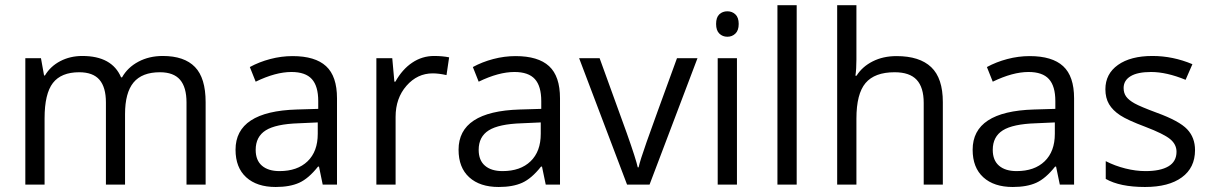

<svg xmlns="http://www.w3.org/2000/svg" viewBox="-20 -726 4762 755"><path d="M713.4 0V-323.2Q713.4 -382.8 688 -412.4Q662.6 -441.9 608.9 -441.9Q538.6 -441.9 505.1 -401.6Q471.7 -361.3 471.7 -277.3V0H396.5V-323.2Q396.5 -382.8 371.1 -412.4Q345.7 -441.9 291.5 -441.9Q220.7 -441.9 188 -399.7Q155.3 -357.4 155.3 -260.7V0H79.6V-497.1H141.1L153.3 -429.2H156.7Q178.2 -465.3 217 -485.6Q255.9 -505.9 303.7 -505.9Q420.4 -505.9 456.1 -421.9H460Q481.9 -460.9 524.2 -483.4Q566.4 -505.9 620.1 -505.9Q704.6 -505.9 746.6 -462.6Q788.6 -419.4 788.6 -324.2V0Z M1249 0 1234.4 -70.8H1230.5Q1193.4 -23.9 1156.5 -7.3Q1119.6 9.3 1064 9.3Q990.2 9.3 948.2 -28.8Q906.2 -66.9 906.2 -137.2Q906.2 -288.1 1147 -295.4L1231.4 -297.9V-328.6Q1231.4 -387.2 1206.3 -415Q1181.2 -442.9 1126 -442.9Q1064 -442.9 985.4 -404.8L962.4 -462.4Q999 -482.4 1042.7 -493.9Q1086.4 -505.4 1130.4 -505.4Q1219.2 -505.4 1262.2 -465.8Q1305.2 -426.3 1305.2 -339.4V0ZM1079.1 -53.2Q1149.4 -53.2 1189.5 -91.8Q1229.5 -130.4 1229.5 -199.7V-244.6L1154.3 -241.2Q1064.5 -238.3 1024.9 -213.4Q985.4 -188.5 985.4 -136.7Q985.4 -95.7 1010 -74.5Q1034.7 -53.2 1079.1 -53.2Z M1687 -505.9Q1720.2 -505.9 1746.1 -500.5L1735.8 -430.7Q1705.1 -437.5 1681.6 -437.5Q1621.1 -437.5 1578.4 -388.7Q1535.6 -339.8 1535.6 -266.6V0H1460V-497.1H1522.5L1530.8 -404.8H1534.7Q1562 -453.6 1601.1 -479.7Q1640.1 -505.9 1687 -505.9Z M2126 0 2111.3 -70.8H2107.4Q2070.3 -23.9 2033.4 -7.3Q1996.6 9.3 1940.9 9.3Q1867.2 9.3 1825.2 -28.8Q1783.2 -66.9 1783.2 -137.2Q1783.2 -288.1 2023.9 -295.4L2108.4 -297.9V-328.6Q2108.4 -387.2 2083.3 -415Q2058.1 -442.9 2002.9 -442.9Q1940.9 -442.9 1862.3 -404.8L1839.4 -462.4Q1876 -482.4 1919.7 -493.9Q1963.4 -505.4 2007.3 -505.4Q2096.2 -505.4 2139.2 -465.8Q2182.1 -426.3 2182.1 -339.4V0ZM1956.1 -53.2Q2026.4 -53.2 2066.4 -91.8Q2106.4 -130.4 2106.4 -199.7V-244.6L2031.2 -241.2Q1941.4 -238.3 1901.9 -213.4Q1862.3 -188.5 1862.3 -136.7Q1862.3 -95.7 1887 -74.5Q1911.6 -53.2 1956.1 -53.2Z M2445.8 0 2257.3 -497.1H2337.9L2444.8 -202.1Q2481.4 -98.6 2487.8 -67.9H2491.2Q2496.1 -92.3 2522.7 -167.7Q2549.3 -243.2 2642.1 -497.1H2722.7L2534.2 0Z M2877.9 0H2802.2V-497.1H2877.9ZM2795.9 -631.8Q2795.9 -657.7 2808.6 -669.7Q2821.3 -681.6 2840.3 -681.6Q2858.9 -681.6 2871.8 -669.4Q2884.8 -657.2 2884.8 -631.8Q2884.8 -606.4 2871.8 -594Q2858.9 -581.5 2840.3 -581.5Q2821.3 -581.5 2808.6 -594Q2795.9 -606.4 2795.9 -631.8Z M3112.8 0H3037.1V-705.6H3112.8Z M3612.3 0V-321.3Q3612.3 -382.3 3584.7 -412.1Q3557.1 -441.9 3498 -441.9Q3419.4 -441.9 3383.5 -399.4Q3347.7 -356.9 3347.7 -259.8V0H3272V-705.6H3347.7V-492.2Q3347.7 -453.6 3343.8 -428.2H3348.1Q3370.6 -463.9 3411.6 -484.6Q3452.6 -505.4 3505.4 -505.4Q3596.2 -505.4 3641.8 -461.9Q3687.5 -418.5 3687.5 -324.2V0Z M4147.5 0 4132.8 -70.8H4128.9Q4091.8 -23.9 4054.9 -7.3Q4018.1 9.3 3962.4 9.3Q3888.7 9.3 3846.7 -28.8Q3804.7 -66.9 3804.7 -137.2Q3804.7 -288.1 4045.4 -295.4L4129.9 -297.9V-328.6Q4129.9 -387.2 4104.7 -415Q4079.6 -442.9 4024.4 -442.9Q3962.4 -442.9 3883.8 -404.8L3860.8 -462.4Q3897.5 -482.4 3941.2 -493.9Q3984.9 -505.4 4028.8 -505.4Q4117.7 -505.4 4160.6 -465.8Q4203.6 -426.3 4203.6 -339.4V0ZM3977.5 -53.2Q4047.9 -53.2 4087.9 -91.8Q4127.9 -130.4 4127.9 -199.7V-244.6L4052.7 -241.2Q3962.9 -238.3 3923.3 -213.4Q3883.8 -188.5 3883.8 -136.7Q3883.8 -95.7 3908.4 -74.5Q3933.1 -53.2 3977.5 -53.2Z M4679.2 -135.7Q4679.2 -66.4 4627.4 -28.6Q4575.7 9.3 4482.4 9.3Q4383.8 9.3 4328.1 -22.5V-92.3Q4364.3 -73.7 4405.3 -63.5Q4446.3 -53.2 4484.4 -53.2Q4543 -53.2 4574.7 -72Q4606.4 -90.8 4606.4 -129.4Q4606.4 -158.2 4581.3 -179Q4556.2 -199.7 4483.4 -227.5Q4414.1 -253.4 4384.8 -272.7Q4355.5 -292 4341.1 -316.4Q4326.7 -340.8 4326.7 -375Q4326.7 -435.5 4376.2 -470.7Q4425.8 -505.9 4511.7 -505.9Q4592.3 -505.9 4668.9 -473.6L4642.1 -412.1Q4567.4 -442.9 4506.3 -442.9Q4453.1 -442.9 4425.8 -426.3Q4398.4 -409.7 4398.4 -379.9Q4398.4 -359.9 4408.7 -345.9Q4418.9 -332 4441.7 -319.3Q4464.4 -306.6 4528.8 -282.7Q4617.2 -250.5 4648.2 -217.8Q4679.2 -185.1 4679.2 -135.7Z"/></svg>

Font: Bpm'online Open Sans
Style: Regular
Weight: 400
Foundry: Ascender Corporation
Version: Version 1.10